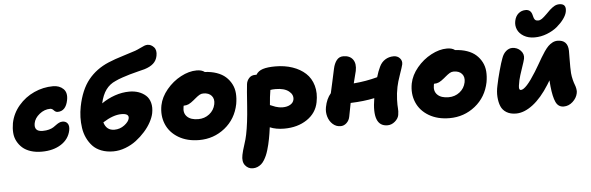

<svg xmlns="http://www.w3.org/2000/svg" viewBox="-59 -1008 4562 1483"><g transform="rotate(-5 2222.0 -267.0)"><path d="M233.9 -8.8Q186.5 -8.8 148.4 -21.2Q110.4 -33.7 85.4 -55.7Q60.5 -77.6 44.7 -107.7Q28.8 -137.7 26.4 -173.1Q23.9 -208.5 30.8 -248Q45.9 -322.8 96.2 -381.8Q146.5 -440.9 217 -472.9Q287.6 -504.9 363.8 -504.9Q413.6 -504.9 443.8 -475.3Q474.1 -445.8 462.9 -388.2Q446.3 -304.2 382.8 -304.2Q367.2 -304.2 354.2 -318.6Q341.3 -333 327.1 -333Q281.7 -333 243.7 -302.2Q205.6 -271.5 198.2 -232.9Q186 -168 254.9 -168Q282.7 -168 304.4 -174.1Q326.2 -180.2 339.1 -188.7Q352.1 -197.3 363 -205.6Q374 -213.9 386.5 -220Q398.9 -226.1 413.1 -226.1Q439.5 -226.1 452.6 -207.5Q465.8 -189 459 -153.8Q444.8 -86.4 384 -47.6Q323.2 -8.8 233.9 -8.8Z M784.7 37.1Q733.4 37.1 692.4 21.2Q651.4 5.4 625.5 -22.5Q599.6 -50.3 582.5 -86.4Q565.4 -122.6 559.3 -164.3Q553.2 -206.1 554.4 -247.8Q555.7 -289.6 564 -331.1Q589.4 -458.5 650.4 -534.2Q711.4 -609.9 808.6 -650.9Q855.5 -670.9 928.7 -693.1Q1002 -715.3 1020 -722.2Q1038.6 -729 1059.8 -739.5Q1081.1 -750 1093.8 -754.9Q1106.4 -759.8 1118.7 -759.8Q1146 -759.8 1167.7 -736.6Q1189.5 -713.4 1180.7 -668.9Q1173.8 -632.8 1148.4 -610.1Q1123 -587.4 1079.6 -574.2Q1073.7 -572.8 1029.5 -561.5Q985.4 -550.3 963.1 -543.9Q940.9 -537.6 906 -525.9Q871.1 -514.2 848.6 -502.9Q803.7 -483.9 774.7 -444.6Q745.6 -405.3 731 -339.8Q778.3 -373 834.7 -392.6Q891.1 -412.1 947.8 -412.1Q986.3 -412.1 1018.6 -400.9Q1050.8 -389.6 1074.7 -368.2Q1098.6 -346.7 1108.2 -311Q1117.7 -275.4 1108.9 -230Q1102.5 -198.7 1083 -162.4Q1063.5 -126 1032.2 -90.8Q1001 -55.7 963.4 -27.1Q925.8 1.5 878.7 19.3Q831.5 37.1 784.7 37.1ZM871.6 -244.1Q807.6 -244.1 727.1 -192.9Q745.6 -128.9 807.6 -128.9Q851.1 -128.9 885.5 -155Q919.9 -181.2 924.8 -207Q932.1 -244.1 871.6 -244.1Z M1453.6 7.8Q1360.4 7.8 1293.2 -32.2Q1226.1 -72.3 1198.2 -139.2Q1170.4 -206.1 1185.5 -285.2Q1198.2 -348.1 1245.6 -405.3Q1293 -462.4 1356.4 -496.1Q1419.9 -529.8 1479.5 -529.8Q1519.5 -529.8 1541.5 -512.2Q1592.3 -509.8 1633.5 -495.4Q1674.8 -481 1702.1 -456.5Q1729.5 -432.1 1746.6 -399.2Q1763.7 -366.2 1766.6 -327.1Q1769.5 -288.1 1761.7 -244.1Q1738.8 -129.9 1652.6 -61Q1566.4 7.8 1453.6 7.8ZM1354.5 -257.8Q1345.2 -210.4 1373.8 -182.1Q1402.3 -153.8 1460.4 -153.8Q1509.3 -153.8 1546.1 -182.6Q1583 -211.4 1592.8 -257.8Q1601.1 -298.3 1579.6 -323.2Q1558.1 -348.1 1515.6 -348.1Q1499 -348.1 1484.6 -339.6Q1470.2 -331.1 1445.8 -310.5Q1440.9 -306.2 1438.5 -304.2Q1413.1 -283.2 1395.8 -275.1Q1378.4 -267.1 1356.4 -267.1Q1356 -265.6 1355.5 -262.5Q1355 -259.3 1354.5 -257.8Z M1847.2 261.2Q1811 261.2 1787.8 232.2Q1764.6 203.1 1775.4 150.9Q1781.7 119.1 1796.4 75Q1811 30.8 1817.4 -2Q1835.4 -89.4 1844.5 -220.7Q1853.5 -352.1 1858.4 -391.1Q1861.8 -416.5 1879.4 -436.3Q1897 -456.1 1926.3 -456.1H1937.5Q1954.6 -484.9 1990.7 -496.3Q2026.9 -507.8 2087.4 -507.8Q2160.2 -507.8 2220.2 -487.3Q2280.3 -466.8 2321.3 -429Q2362.3 -391.1 2378.9 -333Q2395.5 -274.9 2381.3 -204.1Q2365.2 -121.1 2292.2 -72Q2219.2 -22.9 2115.2 -22.9Q2051.3 -22.9 2004.4 -43Q1997.1 11.2 1990.2 45.9Q1985.4 70.3 1981 88.9Q1976.6 107.4 1969.5 131.1Q1962.4 154.8 1954.8 172.1Q1947.3 189.5 1936.3 207.3Q1925.3 225.1 1912.6 236.1Q1899.9 247.1 1883.3 254.2Q1866.7 261.2 1847.2 261.2ZM2074.2 -333Q2051.3 -333 2034.2 -330.1Q2025.4 -279.8 2020.5 -213.9Q2025.9 -211.9 2040 -206.1Q2054.2 -200.2 2063 -197Q2071.8 -193.8 2087.2 -190.9Q2102.5 -188 2118.2 -188Q2152.3 -188 2176.3 -201.9Q2200.2 -215.8 2205.1 -240.2Q2211.9 -277.8 2176.8 -305.4Q2141.6 -333 2074.2 -333Z M2550.3 -3.9Q2516.1 -3.9 2490 -27.3Q2463.9 -50.8 2453.4 -86.9Q2442.9 -123 2450.2 -160.2Q2462.4 -224.1 2497.1 -264.2Q2500.5 -280.3 2516.1 -349.9Q2531.7 -419.4 2538.1 -451.2Q2546.4 -490.2 2565.7 -515.1Q2585 -540 2617.2 -540Q2668 -540 2691.7 -507.3Q2715.3 -474.6 2704.1 -418.9Q2701.7 -407.7 2680.2 -324.2Q2775.9 -332 2864.3 -356Q2877.4 -401.4 2894 -435.1Q2909.7 -468.8 2938.7 -487.3Q2967.8 -505.9 3004.9 -505.9Q3034.7 -505.9 3053 -485.6Q3071.3 -465.3 3065.9 -438Q3062 -419.9 3041.5 -361.6Q3021 -303.2 3014.2 -268.1Q3003.9 -217.3 3002.4 -170.7Q3001 -124 3003.4 -103.3Q3005.9 -82.5 3001 -50.8Q2995.6 -22.9 2969.5 -1Q2943.4 21 2912.1 21Q2791.5 21 2828.1 -196.8Q2746.1 -179.2 2643.1 -175.8Q2640.1 -158.2 2632.8 -122.3Q2625.5 -86.4 2623 -71.8Q2617.7 -42.5 2597.2 -23.2Q2576.7 -3.9 2550.3 -3.9Z M3394.5 7.8Q3301.3 7.8 3234.1 -32.2Q3167 -72.3 3139.2 -139.2Q3111.3 -206.1 3126.5 -285.2Q3139.2 -348.1 3186.5 -405.3Q3233.9 -462.4 3297.4 -496.1Q3360.8 -529.8 3420.4 -529.8Q3460.4 -529.8 3482.4 -512.2Q3533.2 -509.8 3574.5 -495.4Q3615.7 -481 3643.1 -456.5Q3670.4 -432.1 3687.5 -399.2Q3704.6 -366.2 3707.5 -327.1Q3710.4 -288.1 3702.6 -244.1Q3679.7 -129.9 3593.5 -61Q3507.3 7.8 3394.5 7.8ZM3295.4 -257.8Q3286.1 -210.4 3314.7 -182.1Q3343.3 -153.8 3401.4 -153.8Q3450.2 -153.8 3487.1 -182.6Q3523.9 -211.4 3533.7 -257.8Q3542 -298.3 3520.5 -323.2Q3499 -348.1 3456.5 -348.1Q3439.9 -348.1 3425.5 -339.6Q3411.1 -331.1 3386.7 -310.5Q3381.8 -306.2 3379.4 -304.2Q3354 -283.2 3336.7 -275.1Q3319.3 -267.1 3297.4 -267.1Q3296.9 -265.6 3296.4 -262.5Q3295.9 -259.3 3295.4 -257.8Z M4103 -556.2Q4054.7 -556.2 4019.8 -576.9Q3984.9 -597.7 3971.2 -629.4Q3957.5 -661.1 3964.8 -695.8Q3972.2 -732.4 3995.8 -752.7Q4019.5 -772.9 4051.8 -772.9Q4091.3 -772.9 4102.1 -731Q4103 -727.5 4105.5 -718Q4107.9 -708.5 4109.6 -704.6Q4111.3 -700.7 4115.2 -694.8Q4119.1 -689 4126 -686.5Q4132.8 -684.1 4143.1 -684.1Q4156.2 -684.1 4170.9 -694.1Q4185.5 -704.1 4210.9 -729.2Q4236.3 -754.4 4239.7 -757.8Q4261.2 -776.9 4278.1 -785.9Q4294.9 -794.9 4314.9 -794.9Q4372.1 -794.9 4359.9 -732.9Q4355 -707.5 4333.3 -677.5Q4311.5 -647.5 4278.8 -620.1Q4246.1 -592.8 4199.2 -574.5Q4152.3 -556.2 4103 -556.2ZM3909.2 17.1Q3865.2 17.1 3835.2 -1.2Q3805.2 -19.5 3792.2 -50.8Q3779.3 -82 3776.6 -123.5Q3773.9 -165 3784.2 -210.9Q3793.9 -259.8 3811.3 -323.2Q3828.6 -386.7 3840.8 -418Q3853 -453.1 3875.5 -471.7Q3897.9 -490.2 3921.9 -490.2Q3961.9 -490.2 3988 -462.6Q4014.2 -435.1 4006.8 -398.9Q4003.4 -382.3 3983.9 -325.9Q3964.4 -269.5 3957 -237.8Q3945.3 -184.6 3949.7 -170.9Q3953.1 -161.6 3961.9 -161.1Q4000.5 -161.1 4081.1 -291Q4094.2 -312 4112.5 -343.5Q4130.9 -375 4143.1 -396.2Q4155.3 -417.5 4172.1 -441.9Q4189 -466.3 4203.6 -481Q4218.3 -495.6 4237.1 -505.4Q4255.9 -515.1 4275.9 -515.1Q4356 -515.1 4357.9 -430.2Q4357.9 -420.4 4357.4 -377Q4356.9 -333.5 4357.2 -303.2Q4357.4 -272.9 4358.9 -256.8Q4361.3 -230 4367.9 -204.3Q4374.5 -178.7 4380.1 -165.3Q4385.7 -151.9 4389.4 -132.3Q4393.1 -112.8 4389.2 -98.1Q4381.3 -61 4350.3 -33Q4319.3 -4.9 4280.8 -4.9Q4238.3 -4.9 4219.2 -46.1Q4200.2 -87.4 4191.9 -168.9Q4189.9 -184.6 4188 -215.8Q4186 -212.9 4182.4 -206.5Q4178.7 -200.2 4175.3 -194.6Q4171.9 -189 4168.9 -184.1Q4107.4 -85.9 4040 -34.4Q3972.7 17.1 3909.2 17.1Z"/></g></svg>

Font: Shantell Sans Irregular
Style: Italic
Weight: 800
Italic angle: -11.31°
Designer: Stephen Nixon, Anya Danilova, Shantell Martin
Foundry: Arrow Type
Version: Version 1.006;[9816181b4]